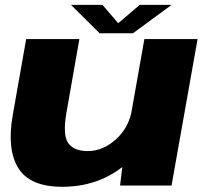

<svg xmlns="http://www.w3.org/2000/svg" viewBox="-20 -748 840 774"><path d="M464 0 473 -74.5Q370.5 5 231 5Q100.5 5 53.8 -70.5Q7 -146 31.5 -284.5L85.5 -590.5H300L248.5 -297.5Q232 -205 254.5 -172Q277 -139 333.5 -139Q394.5 -139 446.5 -185.5Q493.5 -227.5 509 -291L562 -590.5H776.5L671.5 0ZM381.5 -614 266 -728.5H393L456.5 -654.5L543.5 -728.5H672L516 -614Z"/></svg>

Font: Anybody ExtraExpanded ExtraBold
Style: Italic
Weight: 800
Width: 8
Italic angle: -10°
Designer: Tyler Finck
Foundry: Etcetera Type Company
Version: Version 1.010; ttfautohint (v1.8.3) -l 8 -r 50 -G 200 -x 14 